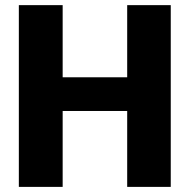

<svg xmlns="http://www.w3.org/2000/svg" viewBox="-20 -731 743 751"><path d="M647.9 0H477.5V-296.9H225.1V0H53.7V-710.9H225.1V-428.7H477.5V-710.9H647.9Z"/></svg>

Font: Roboto
Style: Regular
Weight: 900
Designer: Google
Version: Version 2.001171; 2014